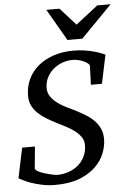

<svg xmlns="http://www.w3.org/2000/svg" viewBox="-66 -961 691 1021"><g transform="rotate(-5 279.5 -450.0)"><path d="M481 -498H421.9L425.8 -599.1Q425.8 -604 418.5 -610.6Q411.1 -617.2 398.7 -623.3Q386.2 -629.4 370.1 -633.8Q354 -638.2 335.9 -638.2Q307.1 -638.2 280 -627.9Q252.9 -617.7 231.9 -599.4Q210.9 -581.1 198.5 -555.9Q186 -530.8 186 -501Q186 -474.1 200.7 -453.9Q215.3 -433.6 236.8 -418Q258.3 -402.3 282.7 -390.6Q307.1 -378.9 327.1 -369.1Q353.5 -355.5 378.7 -340.3Q403.8 -325.2 423.3 -306.2Q442.9 -287.1 454.8 -262.5Q466.8 -237.8 466.8 -205.1Q466.8 -168.9 451.9 -129.9Q437 -90.8 403.8 -58.3Q370.6 -25.9 317.6 -4.9Q264.6 16.1 188 16.1Q149.4 16.1 116.5 9Q83.5 2 58.3 -7.1Q33.2 -16.1 16.8 -24.7Q0.5 -33.2 -4.9 -36.1L28.8 -196.8H97.2L85.9 -82Q85.4 -76.2 92.8 -70.3Q100.1 -64.5 111.8 -59.3Q123.5 -54.2 137.7 -50Q151.9 -45.9 164.8 -42.7Q177.7 -39.6 187.7 -37.8Q197.8 -36.1 201.2 -36.1Q233.4 -36.1 262.7 -46.1Q292 -56.2 314.2 -75Q336.4 -93.8 349.6 -120.8Q362.8 -147.9 362.8 -182.1Q362.8 -207.5 347.9 -227.3Q333 -247.1 311.3 -262.7Q289.6 -278.3 265.1 -290.3Q240.7 -302.2 222.2 -312Q195.8 -325.7 170.9 -340.6Q146 -355.5 126.7 -373.8Q107.4 -392.1 95.7 -415Q84 -438 84 -467.8Q84 -517.6 103.5 -558.1Q123 -598.6 158 -627.2Q192.9 -655.8 240.5 -671.4Q288.1 -687 344.2 -687Q377.9 -687 406.7 -682.4Q435.5 -677.7 457.5 -671.4Q479.5 -665 493.9 -659.2Q508.3 -653.3 513.2 -650.9ZM397.9 -746.1H318.8L220.7 -915.5H291L374 -823.2L492.7 -915.5H564Z"/></g></svg>

Font: Charis SIL Am
Style: Italic
Weight: 400
Italic angle: -11°
Foundry: SIL International
Version: Version 5.000